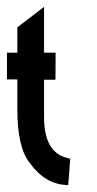

<svg xmlns="http://www.w3.org/2000/svg" viewBox="-20 -531 277 551"><path d="M29.8 -452.6 106.4 -511.2V-379.9H139.6L139.2 -302.2H106.4V-195.3Q106.4 -94.7 171.4 -78.1L181.6 -75.2L175.8 0Q110.8 0 64.9 -64Q29.8 -108.4 29.8 -216.8V-303.2H0V-379.9H29.8Z"/></svg>

Font: Gasq
Style: Regular
Weight: 400
Designer: Husham Jawad
Version: Version 1.00;December 29, 2020;FontCreator 13.0.0.2683 32-bi